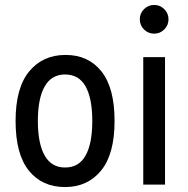

<svg xmlns="http://www.w3.org/2000/svg" viewBox="-20 -746 760 776"><path d="M43 -257Q43 -391 98 -457.5Q153 -524 245 -524Q337 -524 390 -457.5Q443 -391 443 -257Q443 -123 388.5 -56.5Q334 10 243 10Q150 10 96.5 -56.5Q43 -123 43 -257ZM133 -257Q133 -166 160.5 -117.5Q188 -69 243 -69Q299 -69 326 -117.5Q353 -166 353 -257Q353 -348 326 -396.5Q299 -445 243 -445Q188 -445 160.5 -396.5Q133 -348 133 -257Z M545 -668Q545 -692 562 -709Q579 -726 603 -726Q627 -726 644 -709Q661 -692 661 -668Q661 -644 644 -627Q627 -610 603 -610Q579 -610 562 -627Q545 -644 545 -668ZM559 0V-515H647V0Z"/></svg>

Font: Radio Canada Condensed
Style: Regular
Weight: 400
Width: 3
Designer: Charles Daoud, Etienne Aubert Bonn, Alexandre Saumier Demers, Jacques Le Bailly
Foundry: Radio-Canada
Version: Version 2.104; ttfautohint (v1.8.4.7-5d5b);gftools[0.9.28.de